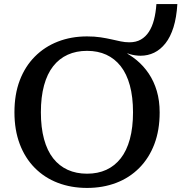

<svg xmlns="http://www.w3.org/2000/svg" viewBox="-20 -907 892 944"><path d="M408 -53Q461 -53 502.5 -72Q544 -91 573.5 -128.5Q603 -166 618.5 -223Q634 -280 634 -355Q634 -430 618.5 -487Q603 -544 573.5 -581.5Q544 -619 502.5 -638Q461 -657 408 -657Q355 -657 313 -638Q271 -619 241.5 -581.5Q212 -544 196.5 -487Q181 -430 181 -355Q181 -280 196.5 -223Q212 -166 241.5 -128.5Q271 -91 313 -72Q355 -53 408 -53ZM607 -627 574 -660Q617 -640 651.5 -611.5Q686 -583 711.5 -545Q737 -507 751 -459.5Q765 -412 765 -354Q765 -267 739 -198.5Q713 -130 665 -81.5Q617 -33 551.5 -8Q486 17 408 17Q330 17 264.5 -8Q199 -33 151 -81.5Q103 -130 77 -199Q51 -268 51 -355Q51 -443 77 -511.5Q103 -580 151 -628.5Q199 -677 264.5 -702.5Q330 -728 408 -728Q445 -728 474.5 -723.5Q504 -719 528 -713.5Q552 -708 573.5 -703.5Q595 -699 616 -699Q649 -699 672.5 -712.5Q696 -726 712 -750.5Q728 -775 737 -809.5Q746 -844 749 -887H852Q848 -821 833 -773Q818 -725 793.5 -694Q769 -663 738 -648Q707 -633 671 -633Q658 -633 644.5 -635Q631 -637 617.5 -641Q604 -645 590.5 -650.5Q577 -656 564 -662L607 -656Z"/></svg>

Font: Roboto Serif Medium
Style: Regular
Weight: 500
Designer: Greg Gazdowicz
Foundry: Commercial Type
Version: Version 1.008